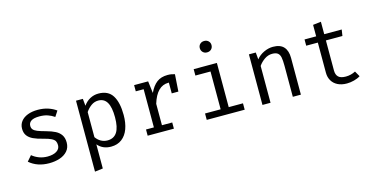

<svg xmlns="http://www.w3.org/2000/svg" viewBox="-92 -1278 3877 1980"><g transform="rotate(-15 1846.0 -288.0)"><path d="M421 -145.1Q421 -171.8 411.5 -189Q402.1 -206.2 374.1 -220.5Q346.2 -234.9 290.3 -248.7Q228.2 -264.1 189 -282.3Q149.7 -300.5 127.9 -329.7Q106.2 -359 106.2 -404.1Q106.2 -448.7 131.8 -482.1Q157.4 -515.4 203.8 -533.3Q250.3 -551.3 311.3 -551.3Q372.3 -551.3 421.3 -535.1Q470.3 -519 507.2 -491.8L469.2 -433.3Q435.4 -456.4 398.2 -469Q361 -481.5 312.3 -481.5Q251.3 -481.5 223.3 -462.8Q195.4 -444.1 195.4 -410.8Q195.4 -386.7 208.5 -371.3Q221.5 -355.9 251 -343.8Q280.5 -331.8 339 -315.9Q397.4 -300 434.9 -280.5Q472.3 -261 493.3 -229.5Q514.4 -197.9 514.4 -149.2Q514.4 -94.4 482.6 -58.2Q450.8 -22.1 399.2 -5.1Q347.7 11.8 286.7 11.8Q159.5 11.8 75.4 -61L124.6 -117.9Q157.4 -90.3 199 -74.9Q240.5 -59.5 286.7 -59.5Q348.7 -59.5 384.9 -82.6Q421 -105.6 421 -145.1Z M1155.4 -270.3Q1155.4 -186.7 1132.3 -123.3Q1109.2 -60 1062.3 -24.1Q1015.4 11.8 947.2 11.8Q857.9 11.8 804.6 -50.8V206.7L718.5 217.4V-540H791.8L799 -464.6Q828.7 -506.7 870 -529Q911.3 -551.3 960 -551.3Q1063.6 -551.3 1109.5 -477.9Q1155.4 -404.6 1155.4 -270.3ZM804.6 -395.4V-127.7Q826.2 -95.9 858.2 -77.9Q890.3 -60 928.2 -60Q995.9 -60 1029.5 -111.8Q1063.1 -163.6 1063.1 -270.8Q1063.1 -377.4 1032.8 -429.7Q1002.6 -482.1 939.5 -482.1Q897.9 -482.1 863.8 -457.4Q829.7 -432.8 804.6 -395.4Z M1774.9 -540 1762.6 -357.4H1691.8V-472.3H1687.2Q1624.6 -472.3 1580.5 -428.2Q1536.4 -384.1 1509.2 -294.9V-66.2H1619V0H1339V-66.2H1423.1V-473.8H1339V-540H1488.7L1504.6 -412.3Q1537.4 -482.6 1582.8 -517.2Q1628.2 -551.8 1698.5 -551.8Q1719.5 -551.8 1736.9 -549Q1754.4 -546.2 1774.9 -540Z M2216.9 -732.8Q2216.9 -706.2 2199.5 -688.7Q2182.1 -671.3 2153.8 -671.3Q2126.7 -671.3 2109.2 -689Q2091.8 -706.7 2091.8 -732.8Q2091.8 -758.5 2109.2 -775.6Q2126.7 -792.8 2153.8 -792.8Q2182.1 -792.8 2199.5 -775.6Q2216.9 -758.5 2216.9 -732.8ZM1974.9 -540H2222.6V-68.2H2374.9V0H1969.7V-68.2H2136.4V-471.8H1974.9Z M2564.6 0V-540H2637.9L2644.6 -465.1Q2676.9 -505.6 2725.9 -528.5Q2774.9 -551.3 2823.1 -551.3Q2900.5 -551.3 2937.7 -510.3Q2974.9 -469.2 2974.9 -392.3V0H2888.7V-328.7Q2888.7 -389.2 2882.3 -421Q2875.9 -452.8 2856.2 -468.2Q2836.4 -483.6 2796.4 -483.6Q2752.8 -483.6 2714.1 -456.7Q2675.4 -429.7 2650.8 -393.3V0Z M3608.7 -27.2Q3581.5 -9.2 3541.8 1.3Q3502.1 11.8 3464.1 11.8Q3407.2 11.8 3366.4 -9Q3325.6 -29.7 3304.1 -66.7Q3282.6 -103.6 3282.6 -151.3V-473.3H3158.5V-540H3282.6V-662.6L3368.7 -672.8V-540H3555.4L3545.1 -473.3H3368.7V-152.3Q3368.7 -106.2 3393.1 -83.1Q3417.4 -60 3471.8 -60Q3526.7 -60 3575.4 -85.6Z"/></g></svg>

Font: Fira Code
Style: Regular
Weight: 400
Designer: Carrois Corporate, Edenspiekermann AG, Nikita Prokopov
Foundry: Carrois Corporate, Edenspiekermann AG, Nikita Prokopov
Version: Version 5.002